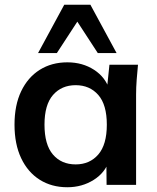

<svg xmlns="http://www.w3.org/2000/svg" viewBox="-20 -777 660 807"><path d="M263 10Q197 10 147 -21.5Q97 -53 69 -112Q41 -171 41 -253Q41 -335 69 -393.5Q97 -452 147 -483.5Q197 -515 263 -515Q327 -515 375.5 -483.5Q424 -452 440 -399H429L440 -505H560Q557 -474 554.5 -442Q552 -410 552 -379V0H428L427 -104H439Q423 -52 374 -21Q325 10 263 10ZM298 -86Q357 -86 393 -127.5Q429 -169 429 -253Q429 -337 393 -378Q357 -419 298 -419Q239 -419 203 -378Q167 -337 167 -253Q167 -169 202.5 -127.5Q238 -86 298 -86ZM140 -554 250 -757H360L470 -554H391L305 -686L219 -554Z"/></svg>

Font: Mulish ExtraLight
Style: Regular
Weight: 200
Designer: Vernon Adams
Foundry: Vernon Adams
Version: Version 3.603